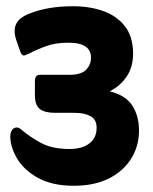

<svg xmlns="http://www.w3.org/2000/svg" viewBox="-20 -586 492 616"><path d="M332 -293Q384 -280 405 -246.5Q426 -213 426 -167Q426 -117 400.5 -76.5Q375 -36 328.5 -13Q282 10 217 10Q147 10 101.5 -15.5Q56 -41 34.5 -78Q13 -115 13 -148Q13 -160 18.5 -168.5Q24 -177 34 -177Q42 -177 51 -168Q77 -146 112.5 -127Q148 -108 203 -108Q244 -108 267 -126Q290 -144 290 -176Q290 -203 270 -213.5Q250 -224 220 -224H157Q123 -224 107.5 -236.5Q92 -249 92 -281V-327Q92 -335 96 -340.5Q100 -346 107 -346H203Q241 -346 256.5 -362.5Q272 -379 272 -401Q272 -449 200 -449Q159 -449 129.5 -438.5Q100 -428 71 -413Q67 -412 63.5 -410Q60 -408 56 -408Q51 -408 46 -418L32 -458Q22 -489 32 -509.5Q42 -530 76 -543Q134 -566 214 -566Q268 -566 311.5 -550.5Q355 -535 381 -501.5Q407 -468 407 -414Q407 -371 386.5 -340.5Q366 -310 332 -293Z"/></svg>

Font: Zain Black
Style: Regular
Weight: 900
Designer: Zain,Boutros
Foundry: Mobile Telecommunications Company (Zain), 2024
Version: Version 1.50; ttfautohint (v1.8.4)